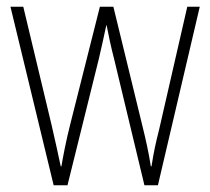

<svg xmlns="http://www.w3.org/2000/svg" viewBox="-20 -549 623 569"><path d="M318 -375 408 0H448L572 -529H535L452 -167C441 -123 436 -101 429 -56H427C421 -95 412 -136 402 -176L316 -529H276L188 -180C176 -133 167 -86 162 -56H160C152 -93 144 -131 133 -178L49 -529H11L139 0H180L273 -375C281 -408 288 -442 295 -474H296C302 -442 309 -410 318 -375Z"/></svg>

Font: Noto Sans Gurmukhi UI Condensed ExtraLight
Style: Regular
Weight: 200
Width: 3
Designer: Jelle Bosma - Monotype Design Team
Foundry: Monotype Imaging Inc.
Version: Version 2.004